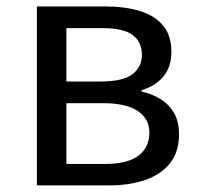

<svg xmlns="http://www.w3.org/2000/svg" viewBox="-20 -563 607 583"><path d="M92.1 0V-543.4H300.1Q359.9 -543.4 405.1 -529.4Q450.2 -515.4 475.3 -485.3Q500.4 -455.3 500.4 -405.2Q500.4 -360.4 476.3 -331Q452.2 -301.6 409.9 -289.4V-285Q441 -278.2 466.6 -262.7Q492.2 -247.1 507.9 -220.9Q523.6 -194.7 523.6 -155.5Q523.6 -101.3 496.1 -67.2Q468.6 -33 420.7 -16.5Q372.8 0 309.7 0ZM181.6 -315.5H285Q352.9 -315.5 381.9 -337.5Q410.9 -359.5 410.9 -396.6Q410.9 -435.6 382.8 -456.6Q354.8 -477.6 291.1 -477.6H181.6ZM181.6 -65.2H299.4Q367.3 -65.2 400.4 -90.4Q433.6 -115.6 433.6 -160.8Q433.6 -202 398.4 -225.9Q363.2 -249.7 293.6 -249.7H181.6Z"/></svg>

Font: Shanggu Sans SC VF
Style: Regular
Weight: 250
Designer: GuiWonder
Version: Version 1.021